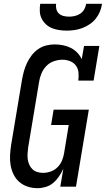

<svg xmlns="http://www.w3.org/2000/svg" viewBox="-20 -975 553 1003"><path d="M176 8Q149 8 124.5 0Q100 -8 81 -24.5Q62 -41 51 -63.5Q40 -86 35.5 -111.5Q31 -137 32.5 -163.5Q34 -190 38 -217L95 -559Q99 -581 105 -603Q111 -625 121 -646Q131 -667 145.5 -686Q160 -705 179.5 -718.5Q199 -732 221.5 -737.5Q244 -743 266 -743Q288 -743 310 -738.5Q332 -734 350.5 -724.5Q369 -715 383.5 -700Q398 -685 407 -666L419 -735H499L469 -554H389Q392 -575 390 -596Q388 -617 376.5 -632.5Q365 -648 346 -655.5Q327 -663 306 -663Q284 -663 261 -655Q238 -647 221.5 -629.5Q205 -612 196 -590Q187 -568 184 -546L127 -204Q125 -188 124 -172.5Q123 -157 125 -142.5Q127 -128 133 -114.5Q139 -101 149.5 -91Q160 -81 174.5 -76.5Q189 -72 205 -72Q225 -72 245 -79Q265 -86 280.5 -101.5Q296 -117 304 -136.5Q312 -156 315 -176L339 -322H247L260 -402H444L377 0H295L311 -94Q302 -74 289 -54.5Q276 -35 258.5 -20Q241 -5 219 1.5Q197 8 176 8ZM329 -815Q309 -815 289 -818Q269 -821 251.5 -828Q234 -835 220 -848Q206 -861 197.5 -878Q189 -895 188 -915Q187 -935 190 -955H273Q271 -941 274.5 -927Q278 -913 288 -904Q298 -895 312 -891.5Q326 -888 341 -888Q356 -888 371 -891.5Q386 -895 399 -903.5Q412 -912 420 -926Q428 -940 430 -955H513Q510 -934 502 -914.5Q494 -895 480.5 -878Q467 -861 448.5 -848.5Q430 -836 410 -828.5Q390 -821 369.5 -818Q349 -815 329 -815Z"/></svg>

Font: Iosevka Slab Medium Oblique
Style: Regular
Weight: 500
Italic angle: -9°
Monospace: yes
Designer: Belleve Invis
Foundry: Belleve Invis
Version: Version 11.1.1; ttfautohint (v1.8.3)